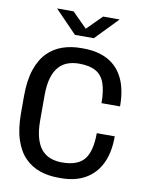

<svg xmlns="http://www.w3.org/2000/svg" viewBox="-96 -951 792 1030"><g transform="rotate(10 300.0 -436.5)"><path d="M294 10Q239 10 192.5 -6Q146 -22 111 -57.5Q76 -93 56.5 -152Q37 -211 37 -297V-389Q37 -475 57 -534Q77 -593 112 -628.5Q147 -664 193.5 -680Q240 -696 293 -696H307Q385 -696 440.5 -666Q496 -636 525 -575.5Q554 -515 554 -424H453Q453 -490 438.5 -531.5Q424 -573 390 -592.5Q356 -612 299 -612Q266 -612 238.5 -602.5Q211 -593 190 -570.5Q169 -548 157 -509Q145 -470 145 -411V-276Q145 -217 157 -177.5Q169 -138 190 -115.5Q211 -93 238.5 -83.5Q266 -74 299 -74Q385 -74 420.5 -118.5Q456 -163 456 -261H554Q554 -173 525 -113Q496 -53 441 -21.5Q386 10 308 10ZM249 -760 130 -883H220L317 -786H284L381 -883H471L352 -760Z"/></g></svg>

Font: Chivo Mono Medium
Style: Regular
Weight: 400
Monospace: yes
Version: Version 1.008